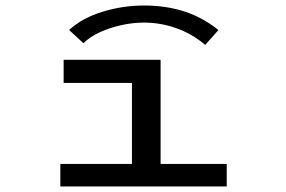

<svg xmlns="http://www.w3.org/2000/svg" viewBox="-20 -677 1040 697"><path d="M199 0V-82H459V-376H211V-460H563V-82H803V0ZM283 -520 231 -568Q277 -611 351 -634Q425 -657 503 -657Q581 -657 647.5 -636Q714 -615 773 -568L725 -514Q678 -554 620.5 -574.5Q563 -595 503 -595Q463 -595 421.5 -586Q380 -577 343.5 -560.5Q307 -544 283 -520Z"/></svg>

Font: Inconsolata UltraExpanded Medium
Style: Regular
Weight: 500
Width: 9
Monospace: yes
Designer: Raph Levien, Cyreal, Brenton Simpson
Foundry: Raph Levien, Cyreal, Google
Version: Version 3.001; ttfautohint (v1.8.2.53-6de2)